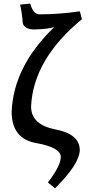

<svg xmlns="http://www.w3.org/2000/svg" viewBox="-20 -793 480 1053"><path d="M281.7 239.7 242.7 207.5Q312.5 117.2 313.5 68.4Q313.5 15.6 178.7 -8.3Q43.9 -32.2 43.9 -180.2Q54.2 -429.7 277.3 -644Q238.3 -632.8 165.5 -631.3Q114.7 -633.3 105 -665Q101.6 -717.3 90.3 -767.6L146 -773.4Q161.1 -716.8 193.8 -714.4Q305.7 -714.4 418 -731L429.2 -687.5Q162.6 -468.3 150.4 -209Q150.4 -108.9 283.9 -83.3Q417.5 -57.6 417.5 30.8Q415 107.9 281.7 239.7Z"/></svg>

Font: Kelvinch
Style: Bold
Weight: 700
Designer: Paul James Miller
Foundry: High-Logic / Made with FontCreator
Version: Version 3.501;March 28, 2021;FontCreator 13.0.0.2683 64-bit